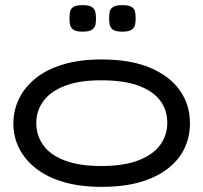

<svg xmlns="http://www.w3.org/2000/svg" viewBox="-20 -711 790 746"><path d="M376 15Q292 15 228 -3.5Q164 -22 120.5 -56Q77 -90 54.5 -134.5Q32 -179 32 -231Q32 -283 54.5 -328.5Q77 -374 120 -408Q163 -442 226.5 -461Q290 -480 374 -480Q488 -480 564 -447.5Q640 -415 679 -359.5Q718 -304 718 -232Q718 -179 696.5 -134Q675 -89 631.5 -55.5Q588 -22 524.5 -3.5Q461 15 376 15ZM374 -66Q461 -66 518 -88Q575 -110 602.5 -148Q630 -186 630 -234Q630 -283 602.5 -320Q575 -357 518.5 -378Q462 -399 373 -399Q287 -399 231 -377Q175 -355 148 -317.5Q121 -280 121 -233Q121 -185 148 -147Q175 -109 231.5 -87.5Q288 -66 374 -66ZM455 -588Q429 -588 418.5 -596Q408 -604 406 -615.5Q404 -627 404 -640Q404 -653 406 -664.5Q408 -676 419 -683.5Q430 -691 455 -691Q482 -691 492.5 -683.5Q503 -676 505 -664Q507 -652 507 -639Q507 -627 505 -615.5Q503 -604 492 -596Q481 -588 455 -588ZM301 -588Q275 -588 264.5 -596Q254 -604 252 -615.5Q250 -627 250 -640Q250 -653 252 -664.5Q254 -676 264.5 -683.5Q275 -691 302 -691Q327 -691 337.5 -683.5Q348 -676 350.5 -664Q353 -652 353 -639Q353 -627 351 -615.5Q349 -604 338 -596Q327 -588 301 -588Z"/></svg>

Font: Fredoka Expanded
Style: Regular
Weight: 400
Width: 7
Designer: Ben Nathan
Foundry: Milena B. Brandão, Ben Nathan
Version: Version 2.001